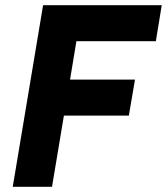

<svg xmlns="http://www.w3.org/2000/svg" viewBox="-20 -720 643 740"><path d="M146.1 -700H603.4L580.7 -561.1H274.5L250 -413.3H500.3L476.6 -274.4H226.3L180.5 0H29.1Z"/></svg>

Font: Oak Sans Light Italic
Style: Regular
Weight: 400
Italic angle: -9.5°
Foundry: Erik Kennedy, Walven
Version: Version 1.000;Glyphs 3.1.2 (3151)